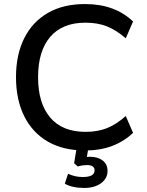

<svg xmlns="http://www.w3.org/2000/svg" viewBox="-20 -734 725 948"><path d="M400 9Q292 9 216 -35Q140 -79 99.5 -160.5Q59 -242 59 -353Q59 -464 99.5 -545Q140 -626 216 -670Q292 -714 400 -714Q475 -714 534 -692Q593 -670 637 -628L601 -545Q553 -586 507.5 -604Q462 -622 402 -622Q288 -622 228 -552Q168 -482 168 -353Q168 -224 228 -153.5Q288 -83 402 -83Q462 -83 507.5 -101Q553 -119 601 -161L637 -78Q593 -36 534 -13.5Q475 9 400 9ZM396 194Q337 194 300 173L316 124Q334 132 351 136Q368 140 389 140Q447 140 447 107Q447 81 409 81Q399 81 388.5 82.5Q378 84 364 88L346 72L361 -20H419L409 41Q417 40 424 40Q463 40 487 58.5Q511 77 511 110Q511 147 479 170.5Q447 194 396 194Z"/></svg>

Font: Mulish SemiBold
Style: Regular
Weight: 600
Designer: Vernon Adams
Foundry: Vernon Adams
Version: Version 3.603; ttfautohint (v1.8.3)